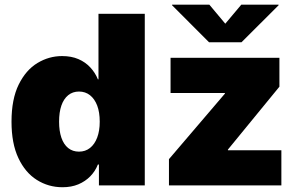

<svg xmlns="http://www.w3.org/2000/svg" viewBox="-20 -786 1267 814"><path d="M245.1 7.8Q185.5 7.8 136.2 -23.2Q86.9 -54.2 57.9 -116Q28.8 -177.7 28.8 -270Q28.8 -365.7 59.3 -427.5Q89.8 -489.3 138.7 -518.8Q187.5 -548.3 243.2 -548.3Q282.7 -548.3 312.5 -535.4Q342.3 -522.5 363 -500Q383.8 -477.5 395 -449.7H397.5V-727.5H593.8V0H399.4V-88.4H395Q383.8 -60.1 362.8 -38.6Q341.8 -17.1 312.3 -4.6Q282.7 7.8 245.1 7.8ZM314.9 -143.1Q341.8 -143.1 361.6 -158.7Q381.3 -174.3 392.1 -202.9Q402.8 -231.4 402.8 -270Q402.8 -310.1 392.1 -338.4Q381.3 -366.7 361.6 -382.3Q341.8 -397.9 314.9 -397.9Q288.1 -397.9 269 -382.3Q250 -366.7 240.2 -338.4Q230.5 -310.1 230.5 -270Q230.5 -231 240.2 -202.4Q250 -173.8 269 -158.4Q288.1 -143.1 314.9 -143.1ZM696.3 0V-111.3L933.6 -389.2V-391.6H703.1V-541H1164.6V-418.5L946.3 -151.9V-148.9H1172.9V0ZM867.7 -766.1 935.1 -685.5 1002.9 -766.1H1161.1V-763.7L1003.9 -606.9H866.2L709.5 -763.7V-766.1Z"/></svg>

Font: Inter 17pt Black
Style: Regular
Weight: 900
Version: Version 4.001;git-66647c0bb